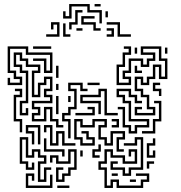

<svg xmlns="http://www.w3.org/2000/svg" viewBox="-20 -926 896 952"><path d="M18 -504V-540H30V-516H78V-534H48V-564H18V-696H120V-666H240V-564H198V-624H144V-636H210V-576H228V-654H108V-684H30V-576H60V-546H90V-504ZM144 -684V-696H234V-684ZM648 -354V-396H684V-384H660V-366H738V-384H708V-444H678V-474H648V-546H690V-516H708V-546H738V-606H780V-546H798V-624H768V-684H690V-666H750V-624H720V-594H678V-624H630V-564H600V-546H630V-504H558V-606H588V-666H618V-684H594V-696H630V-654H600V-594H570V-516H618V-534H588V-576H618V-636H690V-606H708V-636H738V-654H678V-696H780V-636H810V-534H768V-594H750V-534H720V-504H678V-534H660V-486H690V-456H720V-396H750V-354ZM798 -660V-690H810V-660ZM648 -660V-690H660V-660ZM258 -294V-324H228V-384H210V-324H138V-366H168V-384H138V-426H228V-444H198V-486H228V-534H210V-504H180V-444H138V-576H168V-594H108V-624H78V-654H60V-606H90V-576H120V-414H90V-366H108V-390H120V-354H78V-426H108V-564H78V-594H48V-666H90V-636H120V-606H180V-564H150V-456H168V-516H198V-546H240V-474H210V-456H240V-414H150V-396H180V-354H150V-336H198V-396H240V-336H270V-306H294V-294ZM648 -564V-600H660V-576H684V-564ZM258 -540V-600H270V-540ZM768 -450V-474H738V-516H774V-504H750V-486H780V-450ZM414 -504V-516H474V-504ZM318 -240V-324H288V-366H318V-396H348V-474H318V-516H390V-486H414V-474H378V-504H330V-486H360V-384H330V-354H300V-336H330V-240ZM258 -480V-510H270V-480ZM498 -354V-474H480V-444H390V-426H480V-360H468V-414H378V-456H468V-486H510V-366H564V-354ZM78 -270V-324H48V-456H78V-474H54V-486H90V-444H60V-336H90V-270ZM618 -264V-294H588V-384H564V-396H600V-306H630V-276H648V-306H708V-324H618V-414H588V-444H558V-486H630V-456H660V-426H684V-414H648V-444H618V-474H570V-456H600V-426H630V-336H720V-294H660V-264ZM258 -360V-450H270V-360ZM318 -420V-450H330V-420ZM684 -264V-276H738V-336H768V-414H744V-426H780V-324H750V-264ZM354 -354V-366H438V-384H414V-396H450V-354ZM558 -174V-246H588V-264H540V-204H498V-234H468V-306H498V-324H450V-294H378V-324H360V-246H390V-216H438V-234H408V-264H384V-276H420V-246H450V-204H378V-234H348V-336H390V-306H438V-336H510V-294H480V-246H510V-216H528V-276H600V-234H570V-186H594V-174ZM534 -294V-306H558V-324H534V-336H570V-294ZM228 -204V-294H210V-270H198V-306H240V-216H258V-276H300V-216H354V-204H288V-264H270V-204ZM138 -210V-264H108V-306H180V-210H168V-294H120V-276H150V-210ZM168 -24V-126H198V-144H168V-174H150V-144H108V-234H90V-126H120V-96H138V-120H150V-84H108V-114H78V-246H120V-156H138V-186H180V-156H210V-114H180V-36H198V-96H234V-84H210V-24ZM588 -54V-84H528V-126H564V-114H540V-96H600V-66H618V-96H678V-234H660V-204H594V-216H648V-246H690V-84H630V-54ZM288 -150V-174H198V-240H210V-186H300V-150ZM708 -144V-216H738V-240H750V-204H720V-156H738V-180H750V-144ZM438 -144V-186H468V-210H480V-174H450V-156H474V-144ZM498 6V-84H468V-126H498V-186H540V-156H600V-126H648V-174H630V-150H618V-186H660V-114H588V-144H528V-174H510V-114H480V-96H510V-6H528V-36H570V-6H678V-36H708V-54H654V-66H720V-24H690V6H558V-24H540V6ZM258 -24V-96H294V-84H270V-36H288V-66H318V-96H348V-174H330V-114H258V-144H240V-120H228V-156H270V-126H318V-186H360V-84H330V-54H300V-24ZM378 -150V-180H390V-150ZM708 -90V-126H744V-114H720V-90ZM108 6V-66H150V-30H138V-54H120V-6H228V-60H240V6ZM534 -54V-66H564V-54ZM624 -24V-36H654V-24ZM264 6V-6H324V6ZM473 -810V-864H413V-894H335V-834H293V-870H305V-846H323V-906H425V-876H485V-810ZM449 -894V-906H479V-894ZM323 -780V-816H353V-876H389V-864H365V-804H335V-780ZM503 -840V-870H515V-840ZM443 -774V-804H383V-846H449V-834H395V-816H455V-786H479V-774ZM209 -744V-756H263V-804H245V-780H233V-816H275V-744ZM563 -744V-804H509V-816H575V-756H629V-744ZM293 -744V-810H305V-756H329V-744ZM359 -774V-786H389V-774ZM509 -744V-756H533V-774H509V-786H545V-744Z"/></svg>

Font: Rubik Maze
Style: Regular
Weight: 400
Designer: Hubert and Fischer, NaN
Foundry: Hubert and Fischer, NaN
Version: Version 2.200